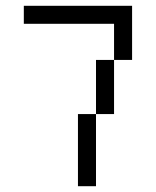

<svg xmlns="http://www.w3.org/2000/svg" viewBox="-20 -645 540 665"><path d="M250 -250Q250 -250 250 0H312.5Q312.5 0 312.5 -250ZM312.5 -250H375V-437.5H312.5ZM375 -437.5H437.5V-625H62.5V-562.5H375Q375 -562.5 375 -437.5Z"/></svg>

Font: UnifontExMono
Style: Regular
Weight: 500
Version: Version 15.0.06